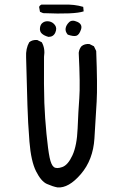

<svg xmlns="http://www.w3.org/2000/svg" viewBox="-20 -819 540 837"><path d="M230.5 -2Q210 -5.9 184.6 -17.1Q159.2 -28.3 137.2 -72.3Q115.2 -116.2 108.4 -201.2Q101.6 -286.1 99.6 -359.9Q97.7 -433.6 93.8 -569.3Q91.8 -607.4 107.4 -634.8Q121.1 -646.5 142.6 -644.5L162.1 -634.8Q177.7 -607.4 171.9 -571.3Q170.9 -435.5 173.3 -370.6Q175.8 -305.7 182.6 -235.4Q189.5 -165 196.3 -132.3Q203.1 -99.6 214.8 -90.8Q226.6 -82 251.5 -90.8Q276.4 -99.6 295.9 -142.1Q315.4 -184.6 318.4 -258.8Q321.3 -333 325.7 -391.1Q330.1 -449.2 323.2 -588.9Q325.2 -605.5 335 -617.2Q348.6 -628.9 370.1 -627L389.6 -617.2L399.4 -596.7Q405.3 -445.3 401.4 -376.5Q397.5 -307.6 391.6 -214.8Q385.7 -122.1 332.5 -60.1Q279.3 2 230.5 -2ZM191.4 -658.2Q172.9 -663.1 162.6 -672.4Q152.3 -681.6 154.3 -697.8Q156.2 -713.9 168 -721.2Q179.7 -728.5 194.8 -725.6Q210 -722.7 219.7 -709.5Q229.5 -696.3 221.2 -677.2Q212.9 -658.2 191.4 -658.2ZM275.4 -668Q263.7 -681.6 266.1 -695.8Q268.6 -710 281.2 -722.2Q293.9 -734.4 317.4 -723.6Q340.8 -712.9 333 -689.9Q325.2 -667 313 -663.1Q300.8 -659.2 275.4 -668ZM168 -761.7 154.3 -767.6 150.4 -789.1 154.3 -794.9 160.2 -798.8H257.8Q303.7 -800.8 342.8 -789.1L344.7 -769.5Q305.7 -755.9 168 -761.7Z"/></svg>

Font: NaikaiFont
Style: Regular
Weight: 400
Version: Version 1.67